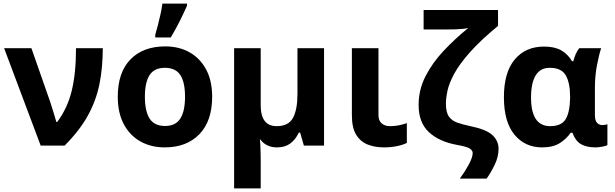

<svg xmlns="http://www.w3.org/2000/svg" viewBox="-20 -816 3446 1076"><path d="M3 -546H156L262 -243Q270 -220 280 -186Q290 -152 296 -132H300Q357 -207 381.5 -305.5Q406 -404 406 -546H556Q556 -438 537.5 -345.5Q519 -253 472.5 -168.5Q426 -84 342 0H208Z M1169 -274Q1169 -138 1097.5 -64Q1026 10 903 10Q827 10 767.5 -23Q708 -56 674 -119.5Q640 -183 640 -274Q640 -410 711 -483Q782 -556 906 -556Q983 -556 1042 -523Q1101 -490 1135 -427Q1169 -364 1169 -274ZM792 -274Q792 -193 818.5 -151.5Q845 -110 905 -110Q964 -110 990.5 -151.5Q1017 -193 1017 -274Q1017 -355 990.5 -395.5Q964 -436 904 -436Q845 -436 818.5 -395.5Q792 -355 792 -274ZM850 -606V-621Q857 -644 865 -675.5Q873 -707 880 -738.5Q887 -770 890 -796H1028V-784Q1011 -745 988 -699Q965 -653 937 -606Z M1796 -546V0H1683L1662 -73H1655Q1635 -32 1605.5 -11Q1576 10 1533 10Q1472 10 1439 -34H1436Q1438 -24 1439 -2.5Q1440 19 1440.5 42.5Q1441 66 1441 84V240H1292V-546H1441V-227Q1441 -109 1530 -109Q1597 -109 1622 -155.5Q1647 -202 1647 -289V-546Z M2101 -546V-171Q2101 -140 2119 -124.5Q2137 -109 2166 -109Q2191 -109 2214 -113.5Q2237 -118 2260 -126V-15Q2238 -4 2204.5 3Q2171 10 2132 10Q2081 10 2040.5 -6Q2000 -22 1976 -61Q1952 -100 1952 -171V-546Z M2774 18Q2774 62 2753 106Q2732 150 2707 185H2557Q2585 147 2607 106.5Q2629 66 2629 41Q2629 28 2613.5 17Q2598 6 2541 -4Q2441 -22 2383.5 -75.5Q2326 -129 2326 -228Q2326 -313 2364.5 -388.5Q2403 -464 2466 -531Q2529 -598 2604 -659Q2592 -656 2571 -654Q2550 -652 2529.5 -651.5Q2509 -651 2496 -651H2354V-760H2771V-671Q2672 -589 2613.5 -523Q2555 -457 2526 -403.5Q2497 -350 2488 -308.5Q2479 -267 2479 -235Q2479 -186 2496 -162.5Q2513 -139 2543.5 -128.5Q2574 -118 2616 -109Q2705 -91 2739.5 -59Q2774 -27 2774 18Z M3018 10Q2922 10 2863 -61.5Q2804 -133 2804 -271Q2804 -410 2864.5 -482.5Q2925 -555 3029 -555Q3087 -555 3124 -534.5Q3161 -514 3186 -473H3193Q3197 -490 3205.5 -510.5Q3214 -531 3226 -546H3349Q3338 -514 3326 -453Q3314 -392 3314 -325V-173Q3314 -139 3326.5 -127Q3339 -115 3355 -115Q3362 -115 3371 -116.5Q3380 -118 3384 -120V-3Q3377 2 3355 6Q3333 10 3317 10Q3267 10 3236 -8Q3205 -26 3188 -72H3178Q3155 -38 3117 -14Q3079 10 3018 10ZM3063 -109Q3125 -109 3149 -146.5Q3173 -184 3175 -266V-272Q3175 -352 3150.5 -394Q3126 -436 3061 -436Q3008 -436 2982 -393.5Q2956 -351 2956 -270Q2956 -109 3063 -109Z"/></svg>

Font: Noto Sans
Style: Bold
Weight: 700
Designer: Monotype Design Team
Foundry: Monotype Imaging Inc.
Version: Version 2.000;GOOG;noto-source:20170915:90ef993387c0; ttfaut